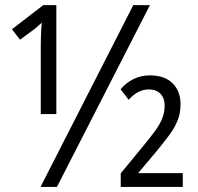

<svg xmlns="http://www.w3.org/2000/svg" viewBox="-20 -734 779 754"><path d="M139.2 0 503.4 -713.9H568.8L203.6 0ZM140.1 -286.1V-553.7Q140.1 -564.9 140.4 -576.4Q140.6 -587.9 141.1 -599.4Q141.6 -610.8 142.3 -622.3Q143.1 -633.8 144 -645Q135.7 -637.2 129.2 -631.6Q122.6 -626 117.7 -621.6L58.6 -578.1L26.9 -619.1L149.9 -713.9H201.2V-286.1ZM454.1 0V-53.2L542.5 -160.6Q570.3 -194.3 589.1 -220Q607.9 -245.6 617.2 -269.3Q626.5 -293 626.5 -319.8Q626.5 -348.1 610.4 -365.5Q594.2 -382.8 564 -382.8Q543 -382.8 523.7 -373Q504.4 -363.3 485.4 -342.3L453.6 -383.3Q475.1 -409.2 504.4 -423.6Q533.7 -438 568.8 -438Q626.5 -438 657.7 -407Q689 -376 689 -324.7Q689 -289.1 677.2 -260.3Q665.5 -231.4 644 -202.6Q622.6 -173.8 592.8 -137.7L522.5 -54.2H697.8V0Z"/></svg>

Font: Open Sans Condensed
Style: Regular
Weight: 400
Width: 3
Designer: Monotype Design Team
Foundry: Monotype Imaging Inc.
Version: Version 3.000